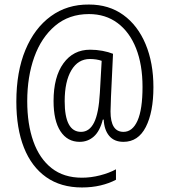

<svg xmlns="http://www.w3.org/2000/svg" viewBox="-20 -736 745 846"><path d="M656 -352Q656 -242 622.5 -176.5Q589 -111 524 -111Q483 -111 461 -137.5Q439 -164 437 -209H433Q420 -158 393.5 -134.5Q367 -111 331 -111Q277 -111 246.5 -157.5Q216 -204 216 -291Q216 -397 259.5 -457Q303 -517 377 -517Q405 -517 431.5 -512Q458 -507 478 -499L469 -309Q469 -293 468 -275Q467 -257 467 -245Q467 -155 524 -155Q564 -155 586 -204.5Q608 -254 608 -353Q608 -451 579.5 -523Q551 -595 498 -634.5Q445 -674 372 -674Q284 -674 223 -622.5Q162 -571 131 -484.5Q100 -398 100 -290Q100 -189 127 -113Q154 -37 207.5 5Q261 47 341 47Q381 47 421.5 36.5Q462 26 491 10V56Q461 72 423 81Q385 90 341 90Q248 90 183.5 44.5Q119 -1 85.5 -85.5Q52 -170 52 -288Q52 -420 92 -516Q132 -612 204 -664.5Q276 -717 372 -716Q460 -716 523.5 -670Q587 -624 621.5 -541.5Q656 -459 656 -352ZM265 -290Q265 -155 337 -155Q374 -155 394.5 -196Q415 -237 420 -327L428 -468Q417 -472 403.5 -474Q390 -476 376 -476Q324 -476 294.5 -426.5Q265 -377 265 -290Z"/></svg>

Font: Noto Sans Lao Looped Condensed Light
Style: Regular
Weight: 300
Width: 3
Designer: Mark Frömberg, Ben Mitchell
Foundry: The Fontpad Ltd
Version: Version 1.002; ttfautohint (v1.8.4.7-5d5b)